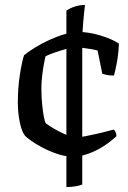

<svg xmlns="http://www.w3.org/2000/svg" viewBox="-20 -632 517 775"><path d="M272 0Q243 0 212 -10.5Q181 -21 153 -35.5Q125 -50 105.5 -64Q86 -78 81 -84Q68 -100 60 -138Q52 -176 52 -218Q52 -277 60 -329Q68 -381 77 -409Q94 -423 120.5 -439.5Q147 -456 178.5 -470.5Q210 -485 241 -494Q272 -503 298 -503Q318 -503 339.5 -499.5Q361 -496 383 -489.5Q405 -483 425 -474.5Q445 -466 460 -456Q458 -412 451.5 -378Q445 -344 440 -327Q424 -327 411.5 -329.5Q399 -332 393 -334L374 -428Q364 -431 346.5 -434Q329 -437 312 -439Q295 -441 286 -441Q271 -441 247.5 -434.5Q224 -428 201 -420Q178 -412 164 -405Q160 -390 156 -367Q152 -344 149.5 -319.5Q147 -295 147 -275Q147 -242 150 -211.5Q153 -181 157 -160.5Q161 -140 165 -134Q169 -131 183.5 -121.5Q198 -112 217.5 -102Q237 -92 255 -84.5Q273 -77 284 -77Q298 -77 321 -81.5Q344 -86 369 -91.5Q394 -97 413.5 -102.5Q433 -108 439 -109Q443 -106 446.5 -99Q450 -92 450 -82Q437 -70 418.5 -56Q400 -42 377 -29.5Q354 -17 327.5 -8.5Q301 0 272 0ZM248 123V-589Q264 -600 283.5 -606Q303 -612 323 -612Q319 -579 315.5 -537.5Q312 -496 312 -465V113Q302 117 285 120Q268 123 248 123Z"/></svg>

Font: Texturina Medium 12pt Medium
Style: Regular
Weight: 500
Version: Version 1.002